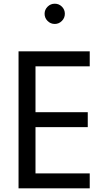

<svg xmlns="http://www.w3.org/2000/svg" viewBox="-20 -1031 566 1051"><path d="M81.5 0V-750H471.2V-668H174.3V-417H460.4V-335H174.3V-82H471.2V0ZM224.1 -955.6Q224.1 -978 240.5 -994.4Q256.8 -1010.7 279.8 -1010.7Q302.7 -1010.7 318.8 -994.6Q335 -978.5 335 -955.6Q335 -932.6 318.6 -916.3Q302.2 -899.9 279.8 -899.9Q256.8 -899.9 240.5 -916.3Q224.1 -932.6 224.1 -955.6Z"/></svg>

Font: Spartan MB Med
Style: Regular
Weight: 500
Designer: Matt Bailey, Mirko Velimirovic
Foundry: Matt Bailey
Version: Version 1.005